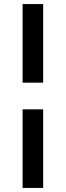

<svg xmlns="http://www.w3.org/2000/svg" viewBox="-20 -778 323 943"><path d="M91 -758H192V-372H91ZM91 -241H192V145H91Z"/></svg>

Font: Roboto Serif 28pt SemiBold
Style: Regular
Weight: 600
Designer: Greg Gazdowicz
Foundry: Commercial Type
Version: Version 1.008